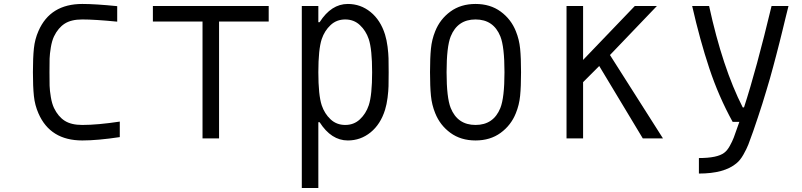

<svg xmlns="http://www.w3.org/2000/svg" viewBox="-20 -697 4040 967"><path d="M173.8 -541Q233.1 -677.1 394.5 -677.1Q459.6 -677.1 570.3 -666V-587.9Q458.3 -599 394.5 -599Q338.5 -599 305.7 -577.8Q272.8 -556.6 252 -513.7Q241.5 -491.5 236 -458.3Q230.5 -425.1 229.8 -401.4Q229.2 -377.6 229.2 -333.3Q229.2 -289.1 229.8 -265.3Q230.5 -241.5 236 -208.3Q241.5 -175.1 252 -153Q272.8 -110 305.7 -88.9Q338.5 -67.7 394.5 -67.7Q470.7 -67.7 583.3 -84.6V-6.5Q471.4 10.4 394.5 10.4Q233.1 10.4 173.8 -125.7Q155.6 -166.7 150.7 -213.5Q145.8 -260.4 145.8 -333.3Q145.8 -406.2 150.7 -453.1Q155.6 -500 173.8 -541Z M1333.3 -666.7V-588.5H1083.3V0H1000V-588.5H750V-666.7Z M1731.8 10.4Q1648.4 10.4 1589.8 -81.4H1583.3V250H1500V-666.7H1583.3V-585.3H1589.8Q1648.4 -677.1 1731.8 -677.1Q1796.2 -677.1 1846.4 -636.4Q1896.5 -595.7 1919.3 -522.8Q1927.7 -495.4 1932 -461.6Q1936.2 -427.7 1936.8 -404Q1937.5 -380.2 1937.5 -333.3Q1937.5 -286.5 1936.8 -262.7Q1936.2 -238.9 1932 -205.1Q1927.7 -171.2 1919.3 -143.9Q1896.5 -71 1846.4 -30.3Q1796.2 10.4 1731.8 10.4ZM1837.2 -166.7Q1854.2 -218.1 1854.2 -333.3Q1854.2 -448.6 1837.2 -500Q1822.9 -542.3 1792.6 -570.6Q1762.4 -599 1718.8 -599Q1675.1 -599 1644.9 -570.6Q1614.6 -542.3 1600.3 -500Q1583.3 -448.6 1583.3 -333.3Q1583.3 -218.1 1600.3 -166.7Q1614.6 -124.3 1644.9 -96Q1675.1 -67.7 1718.8 -67.7Q1762.4 -67.7 1792.6 -96Q1822.9 -124.3 1837.2 -166.7Z M2578.1 -539.7Q2595.1 -498 2599.6 -451.8Q2604.2 -405.6 2604.2 -333.3Q2604.2 -261.1 2599.6 -214.8Q2595.1 -168.6 2578.1 -127Q2554 -66.4 2501.6 -28Q2449.2 10.4 2375 10.4Q2300.8 10.4 2248.4 -28Q2196 -66.4 2171.9 -127Q2154.9 -168.6 2150.4 -214.8Q2145.8 -261.1 2145.8 -333.3Q2145.8 -405.6 2150.4 -451.8Q2154.9 -498 2171.9 -539.7Q2196 -600.3 2248.4 -638.7Q2300.8 -677.1 2375 -677.1Q2449.2 -677.1 2501.6 -638.7Q2554 -600.3 2578.1 -539.7ZM2250 -513.7Q2229.2 -461.6 2229.2 -333.3Q2229.2 -205.1 2250 -153Q2284.5 -67.7 2375 -67.7Q2465.5 -67.7 2500 -153Q2520.8 -205.1 2520.8 -333.3Q2520.8 -461.6 2500 -513.7Q2465.5 -599 2375 -599Q2284.5 -599 2250 -513.7Z M2916.7 0H2833.3V-666.7H2916.7V-395.2L3177.1 -666.7H3288.4L3052.1 -419.9L3319 0H3217.4L2998 -364.6L2916.7 -283.2Z M3727.2 -156.2Q3789.1 -346.4 3865.9 -666.7H3951.2Q3947.9 -654.3 3935.9 -605.1Q3923.8 -556 3920.6 -542Q3917.3 -528 3906.2 -484Q3895.2 -440.1 3890.3 -422.2Q3885.4 -404.3 3875 -364.3Q3864.6 -324.2 3857.7 -301.4Q3850.9 -278.6 3839.8 -240.9Q3828.8 -203.1 3819.3 -173.8Q3809.9 -144.5 3797.9 -108.1Q3785.8 -71.6 3773.4 -35.8Q3757.8 8.5 3749 30.9Q3740.2 53.4 3724 82Q3707.7 110.7 3688.8 125.7Q3627.6 177.1 3500 177.1V99Q3593.1 99 3627.6 72.3Q3642.6 61.2 3655.3 38.4Q3668 15.6 3675.5 -3.9Q3682.9 -23.4 3703.8 -83.3H3669.9Q3599.6 -210.9 3552.4 -352.9Q3505.2 -494.8 3466.1 -666.7H3551.4Q3619.1 -355.5 3720.7 -156.2Z"/></svg>

Font: Monoid
Style: Regular
Weight: 400
Width: 4
Monospace: yes
Designer: Andreas Larsen (@larsenwork)
Version: Version 0.61